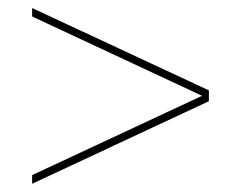

<svg xmlns="http://www.w3.org/2000/svg" viewBox="-20 -626 600 478"><path d="M500 -401V-374L60 -168.5V-190L483 -387.5L60 -585V-606Z"/></svg>

Font: Bodoni* 11pt Fatface
Style: Italic
Weight: 900
Italic angle: -13°
Version: Version 2.3